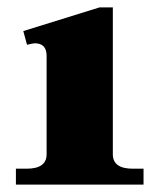

<svg xmlns="http://www.w3.org/2000/svg" viewBox="-20 -499 431 519"><path d="M23 -43H52Q106 -43 106 -82V-348Q106 -382 74 -382Q70 -382 53 -378L43 -415L249 -479H285V-82Q285 -43 339 -43H368V0H23Z"/></svg>

Font: Taviraj
Style: Bold
Weight: 700
Designer: Katatrad Team
Foundry: CadsonDemak
Version: Version 1.001